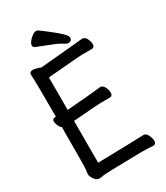

<svg xmlns="http://www.w3.org/2000/svg" viewBox="-219 -978 939 1086"><g transform="rotate(-30 250.0 -435.0)"><path d="M53 -37Q53 -46 56 -59.5Q59 -73 59 -342Q48 -350 41.5 -366Q35 -382 35 -392Q35 -402 40.5 -406Q46 -410 53 -410H54L59 -409Q59 -643 56 -679V-685Q56 -696 62 -700.5Q68 -705 77 -705Q91 -705 119 -696Q120 -695 126 -692L369 -714Q399 -718 406 -718Q426 -718 436 -697Q445 -677 445 -663Q445 -640 425 -640H361Q346 -640 136 -622V-410Q301 -423 325.5 -426.5Q350 -430 358 -430Q377 -430 386.5 -409.5Q396 -389 396 -374Q396 -351 377 -351H313Q299 -351 136 -338V-65Q418 -71 436 -73Q453 -73 463 -51.5Q473 -30 473 -15Q473 8 454 8Q454 8 453 8Q422 5 377 5Q133 9 123.5 12.5Q114 16 97 16Q80 16 66.5 -4Q53 -24 53 -37ZM353 -758Q353 -746 346 -740.5Q339 -735 331 -735Q321 -735 313 -740Q283 -760 240.5 -776Q198 -792 152 -811Q142 -817 142 -827Q142 -837 152 -850.5Q162 -864 177 -875Q192 -886 202 -886Q212 -886 216 -883Q325 -803 347 -773Q353 -764 353 -758Z"/></g></svg>

Font: Moon Stars Kai HW
Style: Bold
Weight: 700
Designer: GuiWonder
Version: Version 1.101